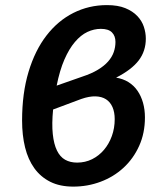

<svg xmlns="http://www.w3.org/2000/svg" viewBox="-20 -710 582 738"><path d="M540.5 -561.5Q540.5 -513.7 513.2 -477.8Q485.8 -441.9 426.3 -411.6Q453.1 -407.2 473.9 -394.3Q494.6 -381.3 508.5 -361.1Q522.5 -340.8 529.8 -314.7Q537.1 -288.6 537.1 -258.8Q537.1 -198.2 514.9 -149.2Q492.7 -100.1 454.8 -65.2Q417 -30.3 366.9 -11.5Q316.9 7.3 261.7 7.3Q210.4 7.3 173.3 -11.2Q136.2 -29.8 112.1 -63.2Q87.9 -96.7 76.4 -143.3Q64.9 -189.9 64.9 -246.6Q64.9 -351.6 89.8 -434.1Q114.7 -516.6 158.7 -573.5Q202.6 -630.4 262.2 -660.4Q321.8 -690.4 391.1 -690.4Q433.1 -690.4 461.7 -678.7Q490.2 -667 507.8 -648.4Q525.4 -629.9 533 -606.9Q540.5 -584 540.5 -561.5ZM184.1 -289.1Q178.7 -233.4 182.9 -194.6Q187 -155.8 199 -131.3Q210.9 -106.9 230.5 -95.9Q250 -85 276.4 -85Q307.6 -85 334 -98.1Q360.4 -111.3 379.6 -134Q398.9 -156.7 409.9 -187Q420.9 -217.3 420.9 -252Q420.9 -278.8 412.4 -298.3Q403.8 -317.9 387.5 -328.4Q371.1 -338.9 347.2 -339.6Q323.2 -340.3 292.5 -329.6ZM367.7 -599.1Q341.3 -599.1 315.9 -587.2Q290.5 -575.2 268.1 -548.8Q245.6 -522.5 227.5 -481Q209.5 -439.5 197.8 -380.9L296.4 -415.5Q332 -427.2 356.2 -441.9Q380.4 -456.5 395.5 -473.6Q410.6 -490.7 417.2 -509.8Q423.8 -528.8 423.8 -548.8Q423.8 -571.8 410.4 -585.4Q397 -599.1 367.7 -599.1Z"/></svg>

Font: Carlito
Style: Bold Italic
Weight: 700
Italic angle: -7°
Designer: Lukasz Dziedzic
Foundry: tyPoland Lukasz Dziedzic
Version: Version 1.104